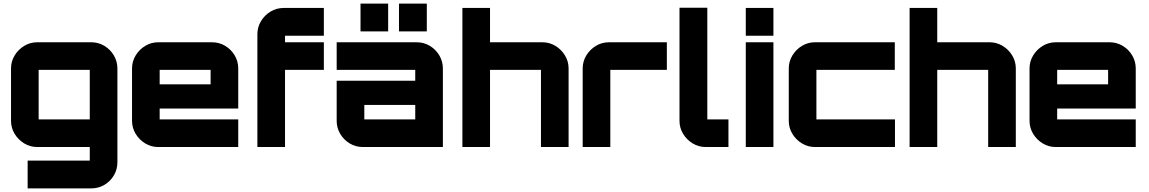

<svg xmlns="http://www.w3.org/2000/svg" viewBox="-20 -814 6361 1063"><path d="M133 229V75H477Q477 75 477 75Q477 75 477 75V0H187Q147 0 114 -20Q81 -40 61 -73Q41 -106 41 -145V-435Q41 -474 61 -507Q81 -540 114 -560Q147 -580 187 -580H485Q525 -580 558 -560Q591 -540 610.5 -507Q630 -474 630 -435V84Q630 124 610.5 157Q591 190 558 209.5Q525 229 485 229ZM194 -153H477Q477 -153 477 -153Q477 -153 477 -153V-427Q477 -427 477 -427Q477 -427 477 -427H194Q194 -427 194 -427Q194 -427 194 -427V-153Q194 -153 194 -153Q194 -153 194 -153Z M856 0Q817 0 784 -20Q751 -40 731 -73Q711 -106 711 -145V-435Q711 -474 731 -507Q751 -540 784 -560Q817 -580 856 -580H1154Q1194 -580 1227 -560Q1260 -540 1279.5 -507Q1299 -474 1299 -435V-213H864V-153Q864 -153 864 -153Q864 -153 864 -153H1299V0H856ZM864 -347H1146V-427Q1146 -427 1146 -427Q1146 -427 1146 -427H864Q864 -427 864 -427Q864 -427 864 -427Z M1405 0V-625Q1405 -664 1425 -697Q1445 -730 1478 -750Q1511 -770 1551 -770H1773V-616H1558Q1558 -616 1558 -616Q1558 -616 1558 -616V-580H1773V-427H1558V0Z M1989 0Q1949 0 1916 -20Q1883 -40 1863.5 -73Q1844 -106 1844 -145V-367H2279V-427Q2279 -427 2279 -427Q2279 -427 2279 -427H1844V-580H2287Q2327 -580 2360 -560Q2393 -540 2412.5 -507Q2432 -474 2432 -435V0ZM1997 -153H2279V-233H1997V-153Q1997 -153 1997 -153Q1997 -153 1997 -153ZM2189 -640V-794H2343V-640ZM1976 -640V-794H2129V-640Z M2540 0V-770H2693V-580H2983Q3022 -580 3055 -560Q3088 -540 3108 -507Q3128 -474 3128 -435V0H2975V-427Q2975 -427 2975 -427Q2975 -427 2975 -427H2693Q2693 -427 2693 -427Q2693 -427 2693 -427V0Z M3206 0V-435Q3206 -474 3226 -507Q3246 -540 3279 -560Q3312 -580 3352 -580H3672V-427H3359Q3359 -427 3359 -427Q3359 -427 3359 -427V0Z M3887 0Q3848 0 3815 -20Q3782 -40 3762 -73Q3742 -106 3742 -145V-771H3896V-153Q3896 -153 3896 -153Q3896 -153 3896 -153H4013V0H3887Z M4109 0V-580H4262V0ZM4109 -616V-770H4262V-616Z M4492 0Q4453 0 4420 -20Q4387 -40 4367 -73Q4347 -106 4347 -145V-435Q4347 -474 4367 -507Q4387 -540 4420 -560Q4453 -580 4492 -580H4934V-427H4500Q4500 -427 4500 -427Q4500 -427 4500 -427V-153Q4500 -153 4500 -153Q4500 -153 4500 -153H4935V0H4492Z M5016 0V-770H5169V-580H5459Q5498 -580 5531 -560Q5564 -540 5584 -507Q5604 -474 5604 -435V0H5451V-427Q5451 -427 5451 -427Q5451 -427 5451 -427H5169Q5169 -427 5169 -427Q5169 -427 5169 -427V0Z M5825 0Q5786 0 5753 -20Q5720 -40 5700 -73Q5680 -106 5680 -145V-435Q5680 -474 5700 -507Q5720 -540 5753 -560Q5786 -580 5825 -580H6123Q6163 -580 6196 -560Q6229 -540 6248.5 -507Q6268 -474 6268 -435V-213H5833V-153Q5833 -153 5833 -153Q5833 -153 5833 -153H6268V0H5825ZM5833 -347H6115V-427Q6115 -427 6115 -427Q6115 -427 6115 -427H5833Q5833 -427 5833 -427Q5833 -427 5833 -427Z"/></svg>

Font: Orbitron Black
Style: Regular
Weight: 900
Designer: Matt McInerney
Foundry: The League of Moveable Type
Version: Version 2.001